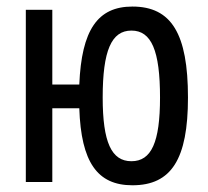

<svg xmlns="http://www.w3.org/2000/svg" viewBox="-20 -547 626 577"><path d="M377.9 9.8C495.1 9.8 544.9 -68.8 544.9 -253.9C544.9 -445.8 495.1 -527.3 377.9 -527.3C273.4 -527.3 225.1 -457 218.3 -293H137.2V-517.6H57.6V0H137.2V-221.7H218.3C223.6 -59.6 272.5 9.8 377.9 9.8ZM375 -62.5C314.9 -62.5 288.6 -119.6 288.6 -253.9C288.6 -395 314.9 -455.1 375 -455.1C435.1 -455.1 460.9 -395 460.9 -253.9C460.9 -119.6 435.1 -62.5 375 -62.5Z"/></svg>

Font: Cascadia Code SemiLight
Style: Regular
Weight: 350
Monospace: yes
Designer: Aaron Bell
Foundry: Saja Typeworks
Version: Version 2404.023